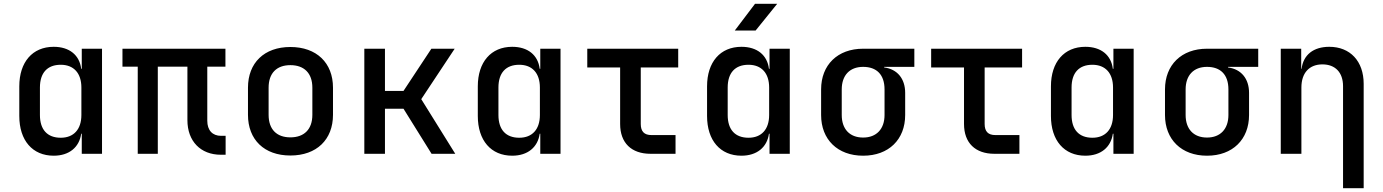

<svg xmlns="http://www.w3.org/2000/svg" viewBox="-20 -805 7240 1005"><path d="M408 -445H405C396 -517 343 -560 261 -560C150 -560 81 -480 81 -353V-198C81 -70 150 10 261 10C342 10 395 -34 405 -105H408V0H514V-550H408ZM298 -84C228 -84 189 -126 189 -203V-347C189 -424 228 -466 298 -466C366 -466 406 -422 406 -347V-203C406 -128 366 -84 298 -84Z M1161 5V-94H1137C1092 -94 1065 -123 1065 -173V-456H1160V-550H621V-456H701V0H806V-456H961V-176C961 -66 1030 5 1136 5Z M1500 9C1637 9 1723 -74 1723 -204V-346C1723 -476 1637 -559 1500 -559C1363 -559 1278 -476 1278 -346V-204C1278 -74 1363 9 1500 9ZM1500 -86C1428 -86 1386 -128 1386 -204V-346C1386 -422 1428 -464 1500 -464C1572 -464 1615 -422 1615 -346V-204C1615 -128 1572 -86 1500 -86Z M1995 0V-236H2092L2239 0H2363L2185 -286L2360 -550H2238L2092 -329H1995V-550H1887V0Z M2808 -445H2805C2796 -517 2743 -560 2661 -560C2550 -560 2481 -480 2481 -353V-198C2481 -70 2550 10 2661 10C2742 10 2795 -34 2805 -105H2808V0H2914V-550H2808ZM2698 -84C2628 -84 2589 -126 2589 -203V-347C2589 -424 2628 -466 2698 -466C2766 -466 2806 -422 2806 -347V-203C2806 -128 2766 -84 2698 -84Z M3516 0V-98H3390C3352 -98 3334 -117 3334 -156V-452H3530V-550H3054V-452H3226V-156C3226 -57 3285 0 3385 0Z M3932 -785 3826 -645H3935L4048 -785ZM4008 -445H4005C3996 -517 3943 -560 3861 -560C3750 -560 3681 -480 3681 -353V-198C3681 -70 3750 10 3861 10C3942 10 3995 -34 4005 -105H4008V0H4114V-550H4008ZM3898 -84C3828 -84 3789 -126 3789 -203V-347C3789 -424 3828 -466 3898 -466C3966 -466 4006 -422 4006 -347V-203C4006 -128 3966 -84 3898 -84Z M4766 -550H4498C4364 -550 4278 -465 4278 -337V-203C4278 -75 4364 10 4498 10C4632 10 4718 -75 4718 -203V-319C4718 -393 4677 -443 4608 -452V-455H4766ZM4610 -203C4610 -130 4568 -85 4498 -85C4427 -85 4386 -130 4386 -203V-337C4386 -410 4427 -455 4498 -455C4568 -455 4610 -415 4610 -337Z M5316 0V-98H5190C5152 -98 5134 -117 5134 -156V-452H5330V-550H4854V-452H5026V-156C5026 -57 5085 0 5185 0Z M5808 -445H5805C5796 -517 5743 -560 5661 -560C5550 -560 5481 -480 5481 -353V-198C5481 -70 5550 10 5661 10C5742 10 5795 -34 5805 -105H5808V0H5914V-550H5808ZM5698 -84C5628 -84 5589 -126 5589 -203V-347C5589 -424 5628 -466 5698 -466C5766 -466 5806 -422 5806 -347V-203C5806 -128 5766 -84 5698 -84Z M6566 -550H6298C6164 -550 6078 -465 6078 -337V-203C6078 -75 6164 10 6298 10C6432 10 6518 -75 6518 -203V-319C6518 -393 6477 -443 6408 -452V-455H6566ZM6410 -203C6410 -130 6368 -85 6298 -85C6227 -85 6186 -130 6186 -203V-337C6186 -410 6227 -455 6298 -455C6368 -455 6410 -415 6410 -337Z M6938 -560C6855 -560 6802 -518 6793 -445H6791V-550H6684V0H6792V-347C6792 -424 6834 -468 6902 -468C6969 -468 7010 -426 7010 -354V180H7118V-366C7118 -485 7047 -560 6938 -560Z"/></svg>

Font: Tekne LDO SemiBold
Style: Regular
Weight: 600
Monospace: yes
Designer: Alessio Laiso, Mario Rullo, Paolo Rosset
Foundry: Alessio Laiso
Version: Version 1.000;hotconv 1.0.109;makeotfexe 2.5.65596